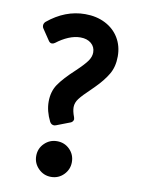

<svg xmlns="http://www.w3.org/2000/svg" viewBox="-86 -787 649 880"><g transform="rotate(10 239.0 -347.0)"><path d="M187 -201Q173 -201 166 -214Q143 -260 143 -304Q143 -351 166 -385Q189 -419 241 -467Q277 -501 291 -521Q305 -541 305 -561Q305 -587 286 -603Q267 -619 236 -619Q209 -619 180.5 -607Q152 -595 125 -574Q118 -569 111 -569Q102 -569 96 -578L61 -630Q57 -635 57 -643Q57 -653 65 -661Q146 -728 239 -728Q292 -728 333 -707Q374 -686 396.5 -648.5Q419 -611 419 -563Q419 -514 398 -479Q377 -444 343 -410Q343 -410 324 -391Q290 -359 275 -339.5Q260 -320 260 -299Q260 -280 270 -254Q272 -248 272 -245Q272 -240 268.5 -235Q265 -230 260 -228L195 -203ZM130 -49Q130 -84 154.5 -108Q179 -132 213 -132Q248 -132 272 -108Q296 -84 296 -49Q296 -15 272 9.5Q248 34 213 34Q179 34 154.5 9.5Q130 -15 130 -49Z"/></g></svg>

Font: Miriam Libre
Style: Bold
Weight: 700
Designer: Michal Sahar
Foundry: Hagilda
Version: Version 1.001